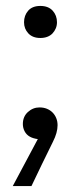

<svg xmlns="http://www.w3.org/2000/svg" viewBox="-20 -467 273 647"><path d="M23 160H86L121 87Q143 41 158.5 10.5Q174 -20 174 -45Q174 -58 169.5 -69Q165 -80 157 -88Q149 -96 138 -100.5Q127 -105 113 -105Q91 -105 74 -89.5Q57 -74 57 -49Q57 -36 63 -24.5Q69 -13 80.5 -6.5Q92 0 109.5 2Q127 4 149 -2L128 -37ZM116 -339Q129 -339 139.5 -343Q150 -347 157 -354.5Q164 -362 168 -371.5Q172 -381 172 -392Q172 -415 157.5 -431Q143 -447 116 -447Q89 -447 75 -431Q61 -415 61 -392Q61 -370 75.5 -354.5Q90 -339 116 -339Z"/></svg>

Font: Tilda Sans VF
Style: Regular
Weight: 400
Designer: ParaType Ltd
Foundry: ParaType Ltd
Version: Version 1.010